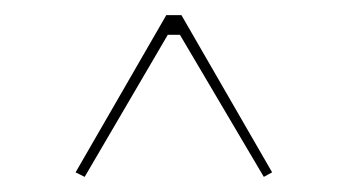

<svg xmlns="http://www.w3.org/2000/svg" viewBox="-20 -728 460 254"><path d="M340 -500 329 -494 218 -682H202L92 -494L80 -500L200 -708H220Z"/></svg>

Font: Kalnia Thin Thin
Style: Regular
Weight: 250
Version: Version 1.105